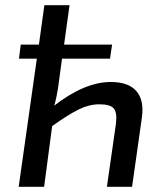

<svg xmlns="http://www.w3.org/2000/svg" viewBox="-20 -720 620 740"><path d="M219 -494 205 -390Q198 -342 189 -313Q307 -404 407 -404Q475 -404 505.5 -369Q536 -334 527 -268L489 0H392L427 -244Q432 -286 418.5 -302Q405 -318 363 -318Q324 -318 284 -298.5Q244 -279 181 -234L150 0H52L122 -494H53L60 -548H130L151 -700H248L227 -548H412L404 -494Z"/></svg>

Font: Exo 2.0 Medium
Style: Italic
Weight: 500
Italic angle: -8°
Designer: Natanael Gama
Version: Version 1.001;PS 001.001;hotconv 1.0.70;makeotf.lib2.5.58329